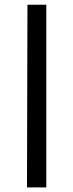

<svg xmlns="http://www.w3.org/2000/svg" viewBox="-20 -728 311 816"><path d="M96.7 -708 94.7 68.4H176.8V-708Z"/></svg>

Font: Yaldevi Colombo SemiBold
Style: Regular
Weight: 600
Designer: Sol Matas, Denzil Rajitha, Kosala Senevirathne and Pathum Egodawatta
Foundry: Mooniak
Version: Version 1.020 ; ttfautohint (v1.6)